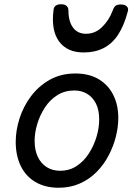

<svg xmlns="http://www.w3.org/2000/svg" viewBox="-20 -865 629 904"><path d="M256 19Q193 19 147 -8Q101 -35 77.5 -84Q54 -133 54 -197Q54 -251 72 -307.5Q90 -364 126 -412Q162 -460 214.5 -489.5Q267 -519 335 -519Q399 -519 444 -492.5Q489 -466 513 -418.5Q537 -371 537 -310Q537 -267 525.5 -221.5Q514 -176 491.5 -133Q469 -90 435 -55.5Q401 -21 356 -1Q311 19 256 19ZM263 -61Q307 -61 341 -83.5Q375 -106 398.5 -142.5Q422 -179 434.5 -221Q447 -263 447 -302Q447 -346 432.5 -376Q418 -406 391.5 -422.5Q365 -439 330 -439Q285 -439 250 -417Q215 -395 191.5 -359Q168 -323 155.5 -281.5Q143 -240 143 -202Q143 -158 158 -126.5Q173 -95 200 -78Q227 -61 263 -61ZM374 -618Q296 -618 258 -670Q220 -722 232 -817Q233 -831 242 -838Q251 -845 267 -845Q285 -845 293.5 -837Q302 -829 302 -817Q302 -765 323.5 -735.5Q345 -706 385 -706Q429 -706 461.5 -738.5Q494 -771 510 -814Q516 -831 524 -837.5Q532 -844 548 -844Q568 -844 577 -835Q586 -826 582 -812Q564 -744 536 -701.5Q508 -659 467.5 -638.5Q427 -618 374 -618Z"/></svg>

Font: Playwrite AT
Style: Italic
Weight: 400
Italic angle: -13.0072°
Designer: Veronika Burian, José Scaglione
Foundry: TypeTogether
Version: Version 1.002